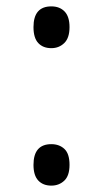

<svg xmlns="http://www.w3.org/2000/svg" viewBox="-20 -568 323 602"><path d="M141 -417Q115 -417 100 -433Q85 -449 85 -483Q85 -548 141 -548Q167 -548 182.5 -532Q198 -516 198 -483Q198 -449 181.5 -433Q165 -417 141 -417ZM141 14Q115 14 100 -2Q85 -18 85 -51Q85 -116 141 -116Q166 -116 182 -101Q198 -86 198 -51Q198 -17 181.5 -1.5Q165 14 141 14Z"/></svg>

Font: Noto Sans Bengali Condensed
Style: Regular
Weight: 400
Width: 3
Designer: Jelle Bosma - Monotype Design Team
Foundry: Monotype Imaging Inc.
Version: Version 2.003